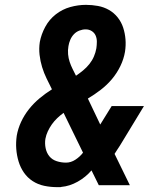

<svg xmlns="http://www.w3.org/2000/svg" viewBox="-20 -763 640 791"><path d="M216 8Q188 8 162 2.5Q136 -3 114.5 -17Q93 -31 78.5 -52Q64 -73 56.5 -98Q49 -123 47 -149.5Q45 -176 49 -204Q54 -233 67 -261Q80 -289 99.5 -313.5Q119 -338 143 -358Q167 -378 194 -395Q183 -417 172 -439.5Q161 -462 153.5 -486.5Q146 -511 143 -537Q140 -563 144 -590Q150 -622 166.5 -652.5Q183 -683 210 -704Q237 -725 269.5 -734Q302 -743 334 -743Q359 -743 383.5 -738.5Q408 -734 429 -722Q450 -710 465 -691Q480 -672 487.5 -649Q495 -626 497 -601Q499 -576 495 -550Q490 -520 476 -491Q462 -462 441.5 -437.5Q421 -413 395 -393Q369 -373 342 -357L393 -250L440 -326H573L474 -163Q468 -154 462.5 -145.5Q457 -137 452 -129L515 0H387L357 -61Q333 -33 300 -14.5Q267 4 233 7L229 8ZM293 -451Q308 -461 322.5 -473Q337 -485 348.5 -499.5Q360 -514 367 -530.5Q374 -547 377 -564Q379 -578 379 -591.5Q379 -605 374 -616.5Q369 -628 358 -635Q347 -642 333 -642Q320 -642 307 -637Q294 -632 284.5 -622Q275 -612 269.5 -599Q264 -586 262 -573Q259 -556 260.5 -539.5Q262 -523 267 -508Q272 -493 279 -479Q286 -465 293 -451ZM252 -93Q272 -93 290.5 -105Q309 -117 322 -134L242 -298Q228 -288 215.5 -276Q203 -264 193.5 -250.5Q184 -237 177 -222Q170 -207 167 -191Q164 -172 168 -152.5Q172 -133 183.5 -119Q195 -105 213.5 -99Q232 -93 252 -93Z"/></svg>

Font: Iosevka Aile Oblique
Style: Bold
Weight: 700
Italic angle: -9°
Designer: Belleve Invis
Foundry: Belleve Invis
Version: Version 31.1.0; ttfautohint (v1.8.4)